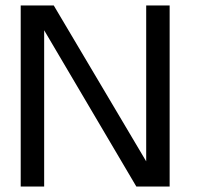

<svg xmlns="http://www.w3.org/2000/svg" viewBox="-20 -680 718 700"><path d="M135.5 -579 141 -578V0H55.5V-660H176L518.5 -82.5L513 -81.5V-660H598.5V0H477Z"/></svg>

Font: League Spartan Thin
Style: Regular
Weight: 400
Version: Version 2.002